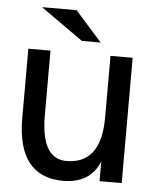

<svg xmlns="http://www.w3.org/2000/svg" viewBox="-52 -745 642 803"><g transform="rotate(5 269.0 -343.0)"><path d="M349 -575 237 -701H92L270 -575ZM143 -523H50V-232Q50 13 241 15Q357 15 395 -80V3H488V-523H395V-264Q395 -69 249 -69Q143 -69 143 -252Z"/></g></svg>

Font: Sawarabi Gothic
Style: Regular
Weight: 400
Designer: mshio (mshio@users.sourceforge.jp)
Version: Version 20141215